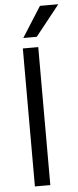

<svg xmlns="http://www.w3.org/2000/svg" viewBox="-61 -948 399 980"><g transform="rotate(-5 138.5 -458.0)"><path d="M84 -760 183 -916H277L153 -760ZM77 0V-707H156V0Z"/></g></svg>

Font: Hind
Style: Regular
Weight: 400
Designer: Manushi Parikh, Satya Rajpurohit
Foundry: Indian Type Foundry
Version: Version 2.000;PS 1.0;hotconv 1.0.79;makeotf.lib2.5.61930